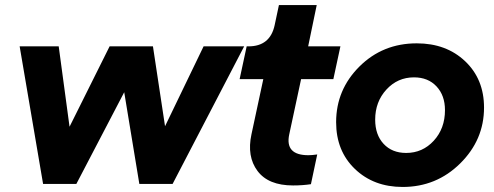

<svg xmlns="http://www.w3.org/2000/svg" viewBox="-20 -730 1961 762"><path d="M788 -546H949L665 0H533L473 -364L283 0H151L58 -546H213L256 -227L415 -546H587L635 -229Z M1143 6Q1045 6 1002 -51.5Q959 -109 978 -197L1025 -416H931L959 -546H966Q1052 -546 1070 -630L1087 -710H1237L1203 -546H1331L1303 -416H1175L1128 -197Q1110 -114 1204 -114Q1218 -114 1239 -117L1214 1Q1181 6 1143 6Z M1578 12Q1463 12 1388.5 -59.5Q1314 -131 1314 -245Q1314 -374 1406.5 -466Q1499 -558 1634 -558Q1751 -558 1826 -487Q1901 -416 1901 -303Q1901 -175 1806.5 -81.5Q1712 12 1578 12ZM1592 -123Q1657 -123 1701.5 -171.5Q1746 -220 1746 -293Q1746 -351 1712.5 -387Q1679 -423 1623 -423Q1558 -423 1513.5 -374.5Q1469 -326 1469 -255Q1469 -195 1502.5 -159Q1536 -123 1592 -123Z"/></svg>

Font: Plus Jakarta Display
Style: Bold Italic
Weight: 700
Italic angle: -12°
Designer: Gumpita Rahayu
Foundry: Tokotype Studio
Version: Version 1.000;hotconv 1.0.109;makeotfexe 2.5.65596